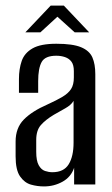

<svg xmlns="http://www.w3.org/2000/svg" viewBox="-20 -662 402 689"><path d="M138 7Q114 7 91 0.5Q68 -6 52 -29Q36 -52 36 -101V-154Q36 -203 65.5 -233Q95 -263 150 -287Q183 -302 204 -314.5Q225 -327 235 -342.5Q245 -358 245 -384V-407Q245 -429 236.5 -440.5Q228 -452 213.5 -457Q199 -462 182 -462Q142 -462 129.5 -439.5Q117 -417 117 -371V-329H48V-378Q48 -415 58 -443.5Q68 -472 97 -488.5Q126 -505 182 -505Q241 -505 271 -492.5Q301 -480 311.5 -456Q322 -432 322 -396V0H246V-60Q235 -27 204.5 -10Q174 7 138 7ZM168 -44Q209 -44 226.5 -72.5Q244 -101 244 -150V-300Q235 -285 214.5 -273.5Q194 -262 173 -250Q143 -232 126.5 -213Q110 -194 110 -160V-117Q110 -85 119 -69Q128 -53 141.5 -48.5Q155 -44 168 -44ZM71 -546 162 -642H209L300 -546H248L186 -602L125 -546Z"/></svg>

Font: Alumni Sans Medium
Style: Regular
Weight: 500
Designer: Robert E. Leuschke
Foundry: Robert E. Leuschke
Version: Version 1.018